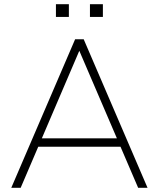

<svg xmlns="http://www.w3.org/2000/svg" viewBox="-20 -900 761 920"><path d="M79 0H34L340 -712H381L687 0H642L347 -687H373ZM159 -197 170 -237H554L567 -197ZM411 -880H473V-819H411ZM248 -880H310V-819H248Z"/></svg>

Font: Muli ExtraLight
Style: Regular
Weight: 250
Designer: Vernon Adams
Foundry: Vernon Adams
Version: Version 2.100; ttfautohint (v1.8.1.43-b0c9)